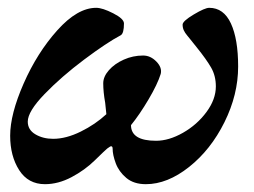

<svg xmlns="http://www.w3.org/2000/svg" viewBox="-20 -457 649 491"><path d="M6 -110Q6 -165 40.5 -243.5Q75 -322 126.5 -379.5Q178 -437 226 -437Q242 -437 269.5 -423Q297 -409 297 -397Q297 -372 289 -367Q253 -348 195 -304.5Q137 -261 94 -216.5Q51 -172 51 -146Q51 -125 70.5 -113.5Q90 -102 116 -102Q149 -102 186.5 -120.5Q224 -139 252 -165L249 -194Q244 -222 244 -244Q244 -261 258.5 -277.5Q273 -294 296.5 -304.5Q320 -315 346 -315Q365 -315 380 -299.5Q395 -284 391 -268Q383 -242 360 -203Q337 -164 315 -137Q315 -97 379 -97Q412 -97 448 -117.5Q484 -138 508 -170.5Q532 -203 532 -236Q532 -263 520 -284Q508 -305 483 -336L467 -356Q464 -360 458.5 -366.5Q453 -373 450 -379.5Q447 -386 447 -394Q447 -403 475.5 -420Q504 -437 515 -437Q552 -437 570.5 -397Q589 -357 589 -287Q589 -215 554 -144.5Q519 -74 463.5 -30Q408 14 353 14Q322 14 303 -2Q284 -18 276 -39.5Q268 -61 268 -77Q268 -83 264 -83Q262 -83 254 -77Q248 -72 222.5 -47Q197 -22 163 -4Q129 14 95 14Q52 14 29 -22Q6 -58 6 -110Z"/></svg>

Font: EB Garamond ExtraBold
Style: Italic
Weight: 800
Italic angle: -17.2°
Designer: Georg Duffner and Octavio Pardo
Foundry: Georg Duffner
Version: Version 1.000